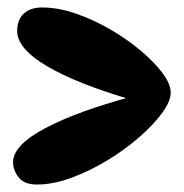

<svg xmlns="http://www.w3.org/2000/svg" viewBox="-20 -599 492 514"><path d="M93 -579Q135 -579 182 -563Q229 -547 274 -521Q319 -495 356 -464Q393 -433 415 -403.5Q437 -374 437 -351Q437 -328 414 -296.5Q391 -265 352.5 -231.5Q314 -198 267 -169.5Q220 -141 171 -123Q122 -105 79 -105Q45 -105 30 -124Q15 -143 15 -165Q15 -210 100.5 -255.5Q186 -301 335 -341V-331Q185 -375 105.5 -422Q26 -469 26 -516Q26 -546 43.5 -562.5Q61 -579 93 -579Z"/></svg>

Font: DynaPuff Medium
Style: Regular
Weight: 500
Version: Version 2.000